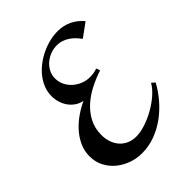

<svg xmlns="http://www.w3.org/2000/svg" viewBox="-203 -820 938 938"><g transform="rotate(-45 266.5 -351.0)"><path d="M519 -191.9Q497.6 -152.3 467 -116.7Q436.5 -81.1 399.2 -53.7Q361.8 -26.4 318.6 -10.3Q275.4 5.9 228 5.9Q191.4 5.9 156.7 -6.3Q122.1 -18.6 95 -41Q67.9 -63.5 51.5 -95Q35.2 -126.5 35.2 -165Q35.2 -202.6 50.3 -235.1Q65.4 -267.6 89.6 -294.4Q113.8 -321.3 144.3 -342.3Q174.8 -363.3 206.1 -377.9Q184.1 -381.8 166.5 -394Q148.9 -406.2 136.7 -423.3Q124.5 -440.4 118.2 -461.4Q111.8 -482.4 111.8 -503.9Q111.8 -533.7 122.6 -560.3Q133.3 -586.9 151.6 -609.6Q169.9 -632.3 194.3 -650.6Q218.8 -668.9 245.8 -681.6Q272.9 -694.3 301.5 -701.2Q330.1 -708 356.9 -708Q397 -708 430.2 -692.1Q463.4 -676.3 488.8 -646L418 -594.2Q407.7 -608.4 395.8 -620.8Q383.8 -633.3 369.9 -642.3Q356 -651.4 340.1 -656.7Q324.2 -662.1 306.2 -662.1Q283.7 -662.1 262 -654.1Q240.2 -646 223.1 -631.6Q206.1 -617.2 195.6 -597.2Q185.1 -577.1 185.1 -553.2Q185.1 -528.3 195.8 -507.1Q206.5 -485.8 224.1 -470.2Q241.7 -454.6 264.4 -445.8Q287.1 -437 311 -437Q338.4 -437 361.8 -445.8L369.1 -425.8Q329.6 -413.1 290.3 -393.3Q251 -373.5 219.7 -345.7Q188.5 -317.9 169.2 -281.2Q149.9 -244.6 149.9 -198.2Q149.9 -171.4 157.7 -148.4Q165.5 -125.5 180.4 -108.4Q195.3 -91.3 217 -81.5Q238.8 -71.8 266.1 -71.8Q294.4 -71.8 329.6 -83.3Q364.7 -94.7 398.4 -113.8Q432.1 -132.8 460 -157.2Q487.8 -181.6 502 -207Z"/></g></svg>

Font: Redressed
Style: Regular
Weight: 400
Designer: Astigmatic (AOETI)
Foundry: Astigmatic (AOETI)
Version: Version 1.000